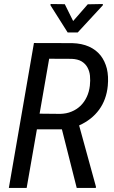

<svg xmlns="http://www.w3.org/2000/svg" viewBox="-20 -922 560 942"><path d="M410.6 -900.9 338.9 -818.8 297.9 -901.4 228 -902.3V-895.5L312 -762.7H361.3L484.4 -896V-902.3ZM161.1 -287.6H283.7L356.4 0H450.2L450.7 -6.3L368.2 -306.6C409.7 -325.2 442.4 -351.1 466.3 -383.8C490.2 -416.5 504.4 -455.6 508.8 -501C511.7 -531.7 510.3 -559.6 504.4 -585C498 -609.9 487.8 -631.8 473.1 -650.4C458.5 -668.5 439.5 -683.1 416.5 -693.4C393.6 -703.6 366.2 -709.5 334.5 -710.4L146.5 -710.9L23.4 0H110.8ZM275.4 -363.3 174.3 -364.3 221.2 -633.8 332 -633.3C351.6 -632.3 367.7 -628.4 379.9 -621.1C392.1 -613.8 401.9 -604 408.7 -591.8C415.5 -579.6 419.9 -565.9 421.4 -550.8C422.9 -535.2 422.9 -518.6 420.9 -501.5C418.5 -481.4 413.6 -463.4 405.8 -446.8C397.9 -429.7 387.7 -415.5 375.5 -403.3C362.8 -391.1 348.1 -381.3 331.1 -374.5C314 -367.2 295.4 -363.8 275.4 -363.3Z"/></svg>

Font: Roboto Condensed
Style: Italic
Weight: 400
Designer: Google
Version: Version 1.000;PS 001.000;hotconv 1.0.88;makeotf.lib2.5.64775